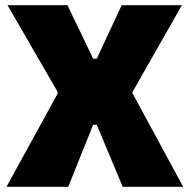

<svg xmlns="http://www.w3.org/2000/svg" viewBox="-20 -720 731 740"><path d="M5 0H243L339 -239H353L453 0H686L491 -360V-366L681 -700H449L353 -494H339L240 -700H9L202 -366V-359Z"/></svg>

Font: Fixel Text Black
Style: Regular
Weight: 900
Width: 4
Designer: AlfaBravo + MacPaw
Foundry: Kyrylo Tkachov, Marchela Mozhyna, Serhii Makarenko, Maria Weinstein, Zakhar Kryvoshyya
Version: Version 1.211